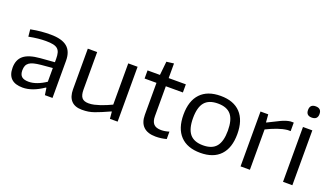

<svg xmlns="http://www.w3.org/2000/svg" viewBox="-69 -1263 3066 1776"><g transform="rotate(20 1464.0 -375.0)"><path d="M192 5Q43 5 43 -137Q43 -216 93 -257Q143 -298 254 -307L394 -318V-351Q394 -387 387.5 -410.5Q381 -434 365 -448Q349 -462 321 -468Q293 -474 250 -474Q213 -474 173 -470Q133 -466 82 -456L75 -526Q132 -537 177.5 -541Q223 -545 271 -545Q381 -545 433.5 -501.5Q486 -458 486 -366V0H411L401 -69H395Q287 5 192 5ZM226 -65Q264 -65 306.5 -80.5Q349 -96 394 -126V-261L282 -251Q241 -247 213 -240Q185 -233 168 -220.5Q151 -208 143.5 -189.5Q136 -171 136 -145Q136 -103 157.5 -84Q179 -65 226 -65Z M778 10Q708 10 672.5 -28.5Q637 -67 637 -140V-540H729V-171Q729 -116 749 -91.5Q769 -67 816 -67Q843 -67 871 -73.5Q899 -80 927.5 -89.5Q956 -99 983.5 -111Q1011 -123 1035 -134V-540H1127V0H1051L1045 -69H1041Q994 -48 960 -33.5Q926 -19 897 -9Q868 1 840.5 5.5Q813 10 778 10Z M1503 10Q1424 10 1383 -29.5Q1342 -69 1342 -146V-460H1225V-540H1347L1361 -675L1433 -684V-540H1602V-460H1434V-166Q1434 -114 1457 -89Q1480 -64 1531 -64Q1567 -64 1609 -77V-4Q1558 10 1503 10Z M1943 10Q1814 10 1745.5 -62Q1677 -134 1677 -270Q1677 -406 1745.5 -478Q1814 -550 1943 -550Q2071 -550 2139 -478Q2207 -406 2207 -270Q2207 -134 2139 -62Q2071 10 1943 10ZM1943 -64Q2032 -64 2073 -114Q2114 -164 2114 -270Q2114 -376 2073 -425.5Q2032 -475 1943 -475Q1854 -475 1812.5 -425.5Q1771 -376 1771 -270Q1771 -164 1812.5 -114Q1854 -64 1943 -64Z M2337 -540H2413L2419 -463H2423Q2492 -498 2540 -521Q2588 -544 2630 -549H2661V-465H2631Q2585 -460 2533 -441.5Q2481 -423 2429 -397V0H2337Z M2801 -649Q2745 -649 2745 -704Q2745 -760 2801 -760Q2858 -760 2858 -704Q2858 -649 2801 -649ZM2755 -540H2847V0H2755Z"/></g></svg>

Font: Encode Sans Wide
Style: Regular
Weight: 400
Designer: Pablo Impallari, Andres Torresi
Foundry: Pablo Impallari, Andres Torresi
Version: Version 1.000; ttfautohint (v1.00) -l 8 -r 50 -G 200 -x 14 -